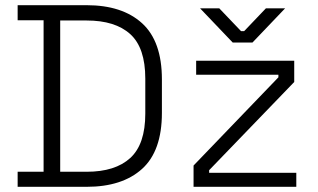

<svg xmlns="http://www.w3.org/2000/svg" viewBox="-20 -720 1224 740"><path d="M314 0H48V-58H148V-642H48V-700H314Q451 -700 527.5 -630.5Q604 -561 604 -414V-285Q604 -138 527.5 -69Q451 0 314 0ZM212 -641V-58H314Q424 -58 482 -111Q540 -164 540 -282V-417Q540 -536 482 -588.5Q424 -641 314 -641ZM1122 0H726V-82L1053 -422V-432H736V-486H1114V-404L786 -64V-54H1122ZM953 -556H877L751 -688H825L909 -600H921L1005 -688H1079Z"/></svg>

Font: Space Grotesk Variable Light
Style: Regular
Weight: 300
Designer: Florian Karsten
Foundry: Florian Karsten
Version: Version 2.000